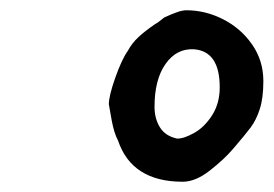

<svg xmlns="http://www.w3.org/2000/svg" viewBox="-20 -760 533 374"><path d="M210 -486Q202 -501 197.5 -526Q193 -551 192 -557Q192 -573 204.5 -608.5Q217 -644 229 -661Q237 -676 250 -688Q263 -700 282 -713Q288 -716 300 -726Q313 -732 324 -736Q335 -740 343 -740Q380 -740 414.5 -722.5Q449 -705 471 -673.5Q493 -642 493 -602Q493 -569 486 -547.5Q479 -526 468.5 -512Q458 -498 434 -470Q417 -450 389 -428Q361 -406 336 -406Q237 -406 210 -486ZM408 -590Q408 -660 358 -664Q324 -666 302.5 -635.5Q281 -605 281 -552Q281 -529 291.5 -512Q302 -495 325 -490Q339 -490 359 -501.5Q379 -513 393.5 -536Q408 -559 408 -590Z"/></svg>

Font: Caveat
Style: Bold
Weight: 700
Designer: Pablo Impallari
Foundry: Pablo Impallari
Version: Version 1.500; ttfautohint (v1.6)